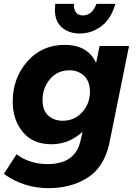

<svg xmlns="http://www.w3.org/2000/svg" viewBox="-35 -777 704 997"><path d="M379 -603Q324 -603 287 -634Q250 -665 250 -727L252 -757H350L349 -747Q349 -728 359.5 -712.5Q370 -697 396 -697Q443 -697 466 -757H564Q542 -679 491.5 -641Q441 -603 379 -603ZM217 200Q89 200 -15 126L51 24Q118 75 213 75Q351 75 381 -38L394 -93Q323 -28 232 -28Q135 -28 83 -92Q31 -156 31 -249Q31 -371 106.5 -457.5Q182 -544 301 -544Q421 -544 464 -450L482 -538H635L531 -24Q502 95 417 147.5Q332 200 217 200ZM291 -150Q352 -150 392 -194.5Q432 -239 432 -300Q432 -355 401.5 -383.5Q371 -412 326 -412Q263 -412 224.5 -366Q186 -320 186 -258Q186 -203 216 -176.5Q246 -150 291 -150Z"/></svg>

Font: Argentum Sans SemiBold
Style: Italic
Weight: 600
Italic angle: -11°
Designer: Julieta Ulanovsky (font), Cristiano Sobral (main changes and remaster)
Foundry: Julieta Ulanovsky (font), Cristiano Sobral (main changes and remaster)
Version: Version 2.007;June 15, 2022;FontCreator 14.0.0.2814 64-bit; 